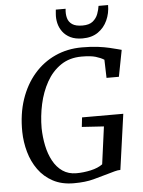

<svg xmlns="http://www.w3.org/2000/svg" viewBox="-63 -1025 805 1083"><g transform="rotate(-5 339.0 -484.0)"><path d="M311 8Q242.5 8 192.8 -18.8Q143 -45.5 110.8 -90.5Q78.5 -135.5 62.8 -191.5Q47 -247.5 46 -306Q44.5 -407 72.2 -489Q100 -571 150.8 -629.8Q201.5 -688.5 270.8 -720Q340 -751.5 422 -751.5Q475 -751.5 513 -746.5Q551 -741.5 577.5 -735.2Q604 -729 622.5 -724Q628.5 -722.5 633.8 -721Q639 -719.5 645 -718L616 -568H546L543 -671Q524 -683 495.8 -691.5Q467.5 -700 416.5 -700Q347.5 -700 298 -666.2Q248.5 -632.5 217.2 -576.5Q186 -520.5 171.2 -452.8Q156.5 -385 156.5 -317Q157.5 -266 167.5 -217.8Q177.5 -169.5 198.5 -130.8Q219.5 -92 252.2 -69.5Q285 -47 330.5 -47Q370.5 -47 412 -56.2Q453.5 -65.5 479 -84.5L507.5 -296.5L383 -304.5L389 -358H622.5L578.5 -44Q564 -44 545.8 -39Q527.5 -34 507 -28Q468.5 -17 422.8 -4.5Q377 8 311 8ZM431.5 -801.5Q390.5 -801.5 363 -815Q335.5 -828.5 319 -850.8Q302.5 -873 296.2 -899.8Q290 -926.5 292.5 -953Q293.5 -959 293.5 -965Q293.5 -971 294.5 -976.5H350Q346.5 -947.5 352.8 -924.2Q359 -901 379 -887.5Q399 -874 437 -874Q475.5 -874 495.8 -890.8Q516 -907.5 524.8 -931.2Q533.5 -955 536.5 -976.5H590.5Q590.5 -930 572.2 -890Q554 -850 518.8 -825.8Q483.5 -801.5 431.5 -801.5Z"/></g></svg>

Font: Merriweather Light 18pt
Style: Italic
Weight: 400
Italic angle: -7.8°
Version: Version 2.101